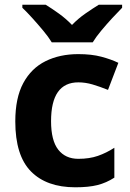

<svg xmlns="http://www.w3.org/2000/svg" viewBox="-20 -786 554 816"><path d="M300 10Q178 10 111.5 -57.5Q45 -125 45 -270Q45 -370 79 -433Q113 -496 173.5 -526Q234 -556 313 -556Q369 -556 410.5 -545Q452 -534 483 -519L439 -404Q404 -418 373.5 -427Q343 -436 313 -436Q197 -436 197 -271Q197 -189 227.5 -150Q258 -111 313 -111Q360 -111 396 -123.5Q432 -136 466 -158V-31Q432 -9 394.5 0.5Q357 10 300 10ZM200 -606Q186 -629 163.5 -656Q141 -683 117.5 -709Q94 -735 75 -753V-766H174Q200 -750 230 -728.5Q260 -707 286 -680Q312 -707 343 -728.5Q374 -750 400 -766H499V-753Q481 -735 457 -709Q433 -683 410.5 -656Q388 -629 374 -606Z"/></svg>

Font: Noto Sans Bamum
Style: Bold
Weight: 700
Designer: Monotype Design Team
Foundry: Monotype Imaging Inc.
Version: Version 2.002; ttfautohint (v1.8.4.7-5d5b)